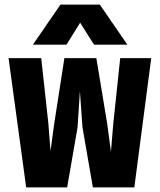

<svg xmlns="http://www.w3.org/2000/svg" viewBox="-20 -809 690 829"><path d="M93 0 17 -558H158L189 -274L198 -157L214 -274L258 -558H396L443 -274L459 -154L469 -274L499 -558H633L560 0H381L336 -260L325 -416L315 -260L270 0ZM122 -616 241 -789H411L530 -616H386L326 -711L267 -616Z"/></svg>

Font: Azeret Mono Thin
Style: Bold
Weight: 700
Version: Version 1.002